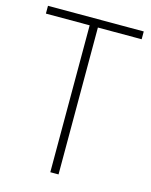

<svg xmlns="http://www.w3.org/2000/svg" viewBox="-109 -785 671 856"><g transform="rotate(15 226.5 -357.0)"><path d="M245 0H207V-678H5V-714H447V-678H245Z"/></g></svg>

Font: Noto Sans Kannada SemiCondensed ExtraLight
Style: Regular
Weight: 200
Width: 4
Designer: Jelle Bosma - Monotype Design Team
Foundry: Monotype Imaging Inc.
Version: Version 2.005; ttfautohint (v1.8.4.7-5d5b)